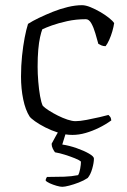

<svg xmlns="http://www.w3.org/2000/svg" viewBox="-20 -520 488 740"><path d="M259 0Q232 0 205 -8.5Q178 -17 154.5 -29Q131 -41 115 -52.5Q99 -64 94 -71Q78 -96 69.5 -137Q61 -178 61 -225Q61 -267 65 -305Q69 -343 75 -374.5Q81 -406 88 -428Q105 -439 130 -451Q155 -463 183.5 -474.5Q212 -486 241.5 -493Q271 -500 296 -500Q310 -500 328.5 -492.5Q347 -485 366 -474Q385 -463 399.5 -451.5Q414 -440 420 -431Q418 -417 413 -399.5Q408 -382 401 -366.5Q394 -351 387 -342Q378 -342 371 -345Q364 -348 359 -351Q354 -369 347.5 -391.5Q341 -414 332 -430Q323 -446 311 -446Q273 -446 239 -438.5Q205 -431 180 -422Q155 -413 143 -407Q139 -397 134.5 -377Q130 -357 127.5 -328.5Q125 -300 125 -263Q125 -236 127.5 -205.5Q130 -175 134.5 -149.5Q139 -124 145 -112Q153 -104 168.5 -94Q184 -84 203 -74.5Q222 -65 240 -59Q258 -53 271 -53Q288 -53 314 -58Q340 -63 364 -68.5Q388 -74 398 -77Q400 -75 404 -70.5Q408 -66 409 -56Q387 -40 361.5 -27.5Q336 -15 310 -7.5Q284 0 259 0ZM220 200Q212 200 198 196Q184 192 172 186.5Q160 181 156 176Q156 171 158 167.5Q160 164 161 162Q199 162 227.5 161Q256 160 281 155Q286 147 289 130.5Q292 114 292 103Q286 97 268.5 90Q251 83 230.5 76.5Q210 70 192 67Q188 62 183.5 53Q179 44 179 34Q187 19 195 4.5Q203 -10 219 -37H243L220 37Q247 41 275.5 51Q304 61 323 72Q342 83 342 91Q342 107 335.5 130Q329 153 318 166Q303 176 283.5 183.5Q264 191 246.5 195.5Q229 200 220 200Z"/></svg>

Font: Texturina Medium 12pt Thin
Style: Regular
Weight: 250
Version: Version 1.002